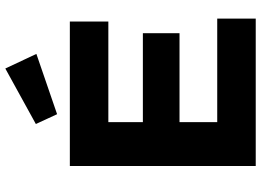

<svg xmlns="http://www.w3.org/2000/svg" viewBox="-150 -833 983 723"><g transform="rotate(-90 341.5 -471.5)"><path d="M78 -700H622V-555H243V-425H578V-287H243V-145H633V0H78ZM236 -828 445 -943 500 -826 273 -748Z"/></g></svg>

Font: Lexend Exa HM Xlight
Style: Bold
Weight: 700
Designer: Bonnie Shaver-Troup, Thomas Jockin, Octavio Pardo
Foundry: Lexend
Version: Version 1.091